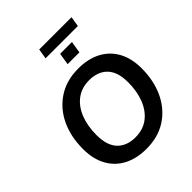

<svg xmlns="http://www.w3.org/2000/svg" viewBox="-270 -1156 1324 1324"><g transform="rotate(-45 392.5 -494.0)"><path d="M381 10Q287 10 217 -26Q147 -62 108.5 -131.5Q70 -201 70 -299Q70 -420 114.5 -513.5Q159 -607 242 -661Q325 -715 439 -715Q534 -715 603.5 -679Q673 -643 711.5 -574Q750 -505 750 -407Q750 -286 705.5 -192Q661 -98 578.5 -44Q496 10 381 10ZM383 -100Q458 -100 510 -139.5Q562 -179 589 -248Q616 -317 616 -405Q616 -506 568 -555.5Q520 -605 436 -605Q362 -605 310 -566Q258 -527 231 -458.5Q204 -390 204 -301Q204 -199 252 -149.5Q300 -100 383 -100ZM330 -924 342 -998H657L645 -924ZM409 -788 423 -875H538L524 -788Z"/></g></svg>

Font: Nunito Sans
Style: Bold Italic
Weight: 700
Italic angle: -9°
Designer: Vernon Adams
Foundry: Vernon Adams
Version: Version 3.006; ttfautohint (v1.8.3)